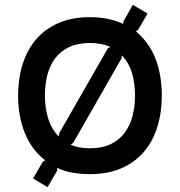

<svg xmlns="http://www.w3.org/2000/svg" viewBox="-20 -711 745 795"><path d="M650 -315Q650 -245 631.5 -185.5Q613 -126 576 -82.5Q539 -39 483 -14.5Q427 10 353 10Q315 10 280.5 4Q246 -2 217 -16V-5L177 64L117 28L157 -41L167 -47Q110 -92 82.5 -161Q55 -230 55 -315Q55 -385 73.5 -444.5Q92 -504 129 -547.5Q166 -591 222 -615.5Q278 -640 352 -640Q431 -640 490 -612L491 -622L530 -691L591 -655L551 -586L542 -582Q599 -534 624.5 -466.5Q650 -399 650 -315ZM539 -315Q539 -365 527 -407Q515 -449 485 -482L483 -469L284 -121L273 -112Q289 -104 310 -100.5Q331 -97 353 -97Q402 -97 437 -113.5Q472 -130 494.5 -159Q517 -188 528 -228Q539 -268 539 -315ZM437 -517Q400 -533 352 -533Q303 -533 267.5 -516.5Q232 -500 209.5 -471Q187 -442 176.5 -402Q166 -362 166 -315Q166 -264 179.5 -220.5Q193 -177 223 -146L226 -161L426 -510Z"/></svg>

Font: Sinkin Sans 500 Medium
Style: 500 Medium
Weight: 500
Designer: Keith Bates
Foundry: K-Type
Version: Sinkin Sans (version 1.0)  by Keith Bates   •   © 2014   www